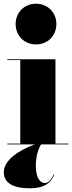

<svg xmlns="http://www.w3.org/2000/svg" viewBox="-24 -780 389 1037"><path d="M60.5 -650C60.5 -587 107.5 -540 170.5 -540C233.5 -540 280.5 -587 280.5 -650C280.5 -713 233.5 -760 170.5 -760C107.5 -760 60.5 -713 60.5 -650ZM15.5 -4.5V0H164C82.5 29.5 -3.5 82.5 -3.5 151C-3.5 211 53.5 237 134.5 237C235.5 237 254.5 192 269.5 164L266.5 162C251.5 190 239.5 208.5 217.5 208.5C193.5 208.5 169.5 181.5 169.5 115.5C169.5 58 186 18 198 0H345.5V-4.5H275.5V-460H15.5V-455.5H85.5V-4.5Z"/></svg>

Font: Bodoni* 36pt Fatface
Style: Regular
Weight: 900
Version: Version 2.3